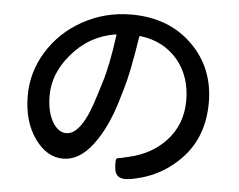

<svg xmlns="http://www.w3.org/2000/svg" viewBox="-53 -792 1106 890"><g transform="rotate(5 500.0 -347.0)"><path d="M577 33Q517 41 511 -8Q505 -58 516.5 -59Q528 -60 569 -70Q673 -94 738 -163Q811 -240 811 -352.5Q811 -465 748 -541Q682 -619 574 -632Q569 -633 568 -628Q542 -458 518 -380Q509 -352 501 -323Q464 -198 402.5 -116.5Q341 -35 265.5 -35Q190 -35 135 -111Q77 -191 77 -312Q77 -423 136.5 -518.5Q196 -614 297 -670Q401 -728 524 -728Q700 -728 810 -618Q916 -512 916 -352Q916 -192 818 -90Q720 12 577 33ZM270 -154Q343 -154 399 -344Q408 -373 417 -402Q443 -483 462 -626Q463 -631 458 -630Q335 -610 253 -512Q178 -423 178 -322Q178 -242 208 -195Q234 -154 270 -154Z"/></g></svg>

Font: Resource Han Rounded CN Medium
Style: Regular
Weight: 500
Designer: Cyano Hao (round all glyphs); Ryoko NISHIZUKA 西塚涼子 (kana, bopomofo & ideographs); Paul D. Hunt (Latin, Greek & Cyrillic)
Foundry: Cyano Hao
Version: 0.990